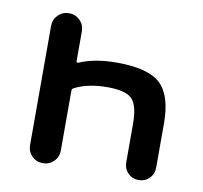

<svg xmlns="http://www.w3.org/2000/svg" viewBox="-64 -614 698 660"><g transform="rotate(10 285.0 -283.5)"><path d="M179.7 -386.7Q179.7 -384.8 181.6 -383.3Q183.6 -381.8 186.5 -382.8Q239.3 -406.2 317.4 -406.2Q426.8 -406.2 469.7 -366.2Q512.7 -326.2 512.7 -228.5V-74.2Q512.7 -51.8 497.6 -36.6Q482.4 -21.5 460.4 -21.5Q438.5 -21.5 423.3 -36.6Q408.2 -51.8 408.2 -74.2V-207Q408.2 -273.4 385.7 -295.4Q363.3 -317.4 300.8 -317.4Q232.4 -317.4 186.5 -293.9Q179.7 -291 179.7 -283.2V-75.2Q179.7 -52.7 164.1 -37.1Q148.4 -21.5 126 -21.5Q103.5 -21.5 87.9 -37.1Q72.3 -52.7 72.3 -75.2V-491.2Q72.3 -513.7 87.9 -529.3Q103.5 -544.9 126 -544.9Q148.4 -544.9 164.1 -529.3Q179.7 -513.7 179.7 -491.2Z"/></g></svg>

Font: Gen Jyuu Gothic Medium
Style: Regular
Weight: 500
Designer: [Source Han Sans]
Ryoko NISHIZUKA  (kana & ideographs); Paul D. Hunt (Latin, Greek & Cyrillic); Wenlong ZHANG  (bopomofo
Version: Version 1.002.20150607